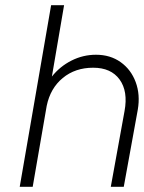

<svg xmlns="http://www.w3.org/2000/svg" viewBox="-20 -720 555 740"><path d="M460 -292Q474 -368 441 -413.5Q408 -459 339 -459Q270 -459 222 -419.5Q174 -380 160 -312L106 0H56L177 -700H227L180 -425Q211 -464 255.5 -486.5Q300 -509 350 -509Q405 -509 445 -480.5Q485 -452 503 -403.5Q521 -355 511 -297L457 0H407Z"/></svg>

Font: Overused Grotesk Light
Style: Italic
Weight: 300
Italic angle: -10°
Version: Version 0.003